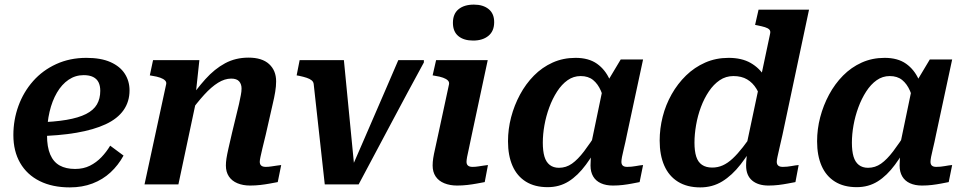

<svg xmlns="http://www.w3.org/2000/svg" viewBox="-20 -800 4191 833"><path d="M283 13Q207 13 152 -14.5Q97 -42 67.5 -93Q38 -144 38 -214Q38 -280 60 -340.5Q82 -401 123.5 -448Q165 -495 224 -522Q283 -549 355 -549Q418 -549 459.5 -530.5Q501 -512 521.5 -480Q542 -448 542 -408Q542 -359 516 -322Q490 -285 438.5 -261Q387 -237 311.5 -224Q236 -211 136 -209L141 -269Q216 -271 268.5 -280Q321 -289 353.5 -305.5Q386 -322 400.5 -347Q415 -372 415 -406Q415 -428 407.5 -443Q400 -458 384 -466Q368 -474 343 -474Q307 -474 277.5 -454Q248 -434 227 -398Q206 -362 195 -315Q184 -268 184 -213Q184 -162 198 -129.5Q212 -97 239 -82Q266 -67 306 -67Q342 -67 370 -81Q398 -95 420 -118Q442 -141 458 -168L516 -125Q493 -83 459.5 -52Q426 -21 381.5 -4Q337 13 283 13Z M607 0H754L836 -386L829 -390L845 -539H644L630 -473L641 -471Q661 -468 675 -463Q689 -458 696 -451Q703 -444 701 -435ZM1133 -216 1163 -348Q1170 -377 1174 -401.5Q1178 -426 1178 -447Q1178 -494 1147.5 -522Q1117 -550 1058 -550Q1002 -550 956.5 -525.5Q911 -501 871 -456.5Q831 -412 792 -354L800 -307Q835 -355 866 -389Q897 -423 926 -441Q955 -459 983 -459Q1007 -459 1017.5 -447Q1028 -435 1028 -416Q1028 -403 1025 -388Q1022 -373 1017 -349L987 -225Q977 -182 971 -155.5Q965 -129 962.5 -112.5Q960 -96 960 -82Q960 -54 973 -34.5Q986 -15 1010 -5Q1034 5 1065 5Q1088 5 1109.5 2.5Q1131 0 1150 -3.5Q1169 -7 1185 -10L1200 -84Q1192 -83 1181 -81.5Q1170 -80 1157.5 -78Q1145 -76 1133 -76Q1120 -76 1113.5 -81.5Q1107 -87 1107 -98Q1107 -105 1110 -119Q1113 -133 1118.5 -156.5Q1124 -180 1133 -216Z M1472 -539H1280L1267 -473L1278 -471Q1297 -467 1310.5 -462.5Q1324 -458 1332 -451.5Q1340 -445 1341 -435L1389 0H1536Q1571 -66 1606.5 -132.5Q1642 -199 1677 -265Q1712 -331 1747.5 -397Q1783 -463 1819 -529V-539H1708Q1683 -480 1657 -420.5Q1631 -361 1605.5 -301.5Q1580 -242 1554 -182.5Q1528 -123 1502 -63L1520 -46Z M1857 -82Q1857 -97 1859.5 -113.5Q1862 -130 1868 -156Q1874 -182 1883 -225L1928 -434Q1930 -444 1923 -451Q1916 -458 1902 -463Q1888 -468 1868 -471L1857 -473L1872 -539H2096L2027 -216Q2020 -180 2014.5 -156.5Q2009 -133 2006.5 -119Q2004 -105 2004 -98Q2004 -87 2010.5 -81.5Q2017 -76 2030 -76Q2043 -76 2055 -78Q2067 -80 2078 -81.5Q2089 -83 2097 -84L2083 -10Q2067 -7 2048 -3.5Q2029 0 2007.5 2.5Q1986 5 1963 5Q1932 5 1907.5 -5Q1883 -15 1870 -34.5Q1857 -54 1857 -82ZM1945 -701Q1945 -740 1969.5 -760Q1994 -780 2036 -780Q2076 -780 2100 -760.5Q2124 -741 2124 -704Q2124 -665 2099 -644.5Q2074 -624 2033 -624Q1992 -624 1968.5 -643.5Q1945 -663 1945 -701Z M2651 -352 2607 -335Q2600 -376 2587 -406Q2574 -436 2553 -453Q2532 -470 2499 -470Q2468 -470 2442.5 -452Q2417 -434 2397 -403Q2377 -372 2363 -334Q2349 -296 2342 -256.5Q2335 -217 2335 -181Q2335 -145 2342 -121Q2349 -97 2365 -84.5Q2381 -72 2405 -72Q2436 -72 2461.5 -90Q2487 -108 2514 -143.5Q2541 -179 2574 -231L2592 -198Q2557 -133 2522 -85.5Q2487 -38 2447 -13Q2407 12 2356 12Q2300 12 2261.5 -12Q2223 -36 2203.5 -80.5Q2184 -125 2184 -187Q2184 -240 2197.5 -291.5Q2211 -343 2236 -389.5Q2261 -436 2296.5 -472Q2332 -508 2377.5 -528.5Q2423 -549 2477 -549Q2534 -549 2570 -523.5Q2606 -498 2625.5 -454Q2645 -410 2651 -352ZM2770 -542 2700 -216Q2693 -181 2687 -157Q2681 -133 2678.5 -119Q2676 -105 2676 -98Q2676 -87 2682 -81.5Q2688 -76 2701 -76Q2720 -76 2738.5 -79.5Q2757 -83 2770 -84L2755 -10Q2740 -7 2721.5 -3.5Q2703 0 2682.5 2.5Q2662 5 2639 5Q2609 5 2587 -5Q2565 -15 2553.5 -34.5Q2542 -54 2542 -82Q2542 -91 2543 -109Q2544 -127 2547 -151L2538 -142L2595 -416L2603 -425L2673 -542Z M3018 13Q2961 13 2921.5 -11.5Q2882 -36 2862 -81.5Q2842 -127 2842 -190Q2842 -242 2855 -293.5Q2868 -345 2894 -391Q2920 -437 2956.5 -472.5Q2993 -508 3039.5 -528.5Q3086 -549 3141 -549Q3198 -549 3236.5 -527Q3275 -505 3298 -467.5Q3321 -430 3331 -382L3287 -353Q3278 -388 3262 -414.5Q3246 -441 3221.5 -455.5Q3197 -470 3162 -470Q3129 -470 3102.5 -452Q3076 -434 3055.5 -403.5Q3035 -373 3021 -335.5Q3007 -298 3000 -257.5Q2993 -217 2993 -181Q2993 -145 3000.5 -121Q3008 -97 3025.5 -85Q3043 -73 3070 -73Q3094 -73 3115.5 -82.5Q3137 -92 3158.5 -112Q3180 -132 3203 -161.5Q3226 -191 3253 -231L3267 -200Q3230 -134 3193 -86.5Q3156 -39 3113.5 -13Q3071 13 3018 13ZM3314 5Q3269 5 3243 -17Q3217 -39 3217 -82Q3217 -88 3217.5 -98Q3218 -108 3219.5 -120.5Q3221 -133 3222 -148L3213 -143L3321 -653Q3324 -665 3318 -671.5Q3312 -678 3299 -682Q3286 -686 3266 -690L3256 -692L3271 -758H3490L3375 -216Q3367 -181 3361.5 -157Q3356 -133 3353 -119Q3350 -105 3350 -98Q3350 -87 3356.5 -81.5Q3363 -76 3376 -76Q3395 -76 3413.5 -79.5Q3432 -83 3445 -84L3431 -10Q3415 -7 3396.5 -3.5Q3378 0 3357.5 2.5Q3337 5 3314 5Z M3992 -352 3948 -335Q3941 -376 3928 -406Q3915 -436 3894 -453Q3873 -470 3840 -470Q3809 -470 3783.5 -452Q3758 -434 3738 -403Q3718 -372 3704 -334Q3690 -296 3683 -256.5Q3676 -217 3676 -181Q3676 -145 3683 -121Q3690 -97 3706 -84.5Q3722 -72 3746 -72Q3777 -72 3802.5 -90Q3828 -108 3855 -143.5Q3882 -179 3915 -231L3933 -198Q3898 -133 3863 -85.5Q3828 -38 3788 -13Q3748 12 3697 12Q3641 12 3602.5 -12Q3564 -36 3544.5 -80.5Q3525 -125 3525 -187Q3525 -240 3538.5 -291.5Q3552 -343 3577 -389.5Q3602 -436 3637.5 -472Q3673 -508 3718.5 -528.5Q3764 -549 3818 -549Q3875 -549 3911 -523.5Q3947 -498 3966.5 -454Q3986 -410 3992 -352ZM4111 -542 4041 -216Q4034 -181 4028 -157Q4022 -133 4019.5 -119Q4017 -105 4017 -98Q4017 -87 4023 -81.5Q4029 -76 4042 -76Q4061 -76 4079.5 -79.5Q4098 -83 4111 -84L4096 -10Q4081 -7 4062.5 -3.5Q4044 0 4023.5 2.5Q4003 5 3980 5Q3950 5 3928 -5Q3906 -15 3894.5 -34.5Q3883 -54 3883 -82Q3883 -91 3884 -109Q3885 -127 3888 -151L3879 -142L3936 -416L3944 -425L4014 -542Z"/></svg>

Font: Roboto Serif SemiBold
Style: Italic
Weight: 600
Italic angle: -10°
Version: Version 1.007